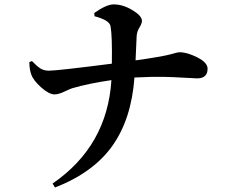

<svg xmlns="http://www.w3.org/2000/svg" viewBox="-20 -791 1040 854"><path d="M400.4 -718.8 399.4 -733.4Q454.1 -771.5 485.4 -771.5Q526.4 -771.5 568.8 -746.1Q611.3 -720.7 611.3 -698.2Q611.3 -686.5 600.6 -669.4Q589.8 -652.3 587.9 -631.8Q586.9 -614.3 585.4 -577.1Q584 -540 583 -522.5Q639.6 -530.3 681.2 -537.6Q722.7 -544.9 738.3 -549.3Q753.9 -553.7 763.7 -556.2Q773.4 -558.6 779.3 -558.6Q812.5 -558.6 857.9 -535.6Q903.3 -512.7 903.3 -485.4Q903.3 -442.4 856.4 -442.4Q847.7 -442.4 799.8 -445.3Q752 -448.2 706.1 -449.2Q660.2 -450.2 578.1 -446.3Q564.5 -261.7 480 -142.6Q395.5 -23.4 224.6 43L213.9 25.4Q457 -141.6 475.6 -434.6Q374 -419.9 300.8 -398.4Q293.9 -396.5 267.1 -383.8Q240.2 -371.1 222.7 -371.1Q198.2 -371.1 163.1 -402.3Q127.9 -433.6 119.1 -460Q111.3 -479.5 110.4 -514.6L122.1 -519.5Q143.6 -497.1 159.2 -486.8Q174.8 -476.6 197.3 -476.6Q234.4 -476.6 477.5 -507.8Q479.5 -631.8 471.7 -673.8Q467.8 -701.2 400.4 -718.8Z"/></svg>

Font: GenRyuMin TW TTF Bold
Style: Regular
Weight: 700
Version: Version 1.300